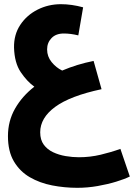

<svg xmlns="http://www.w3.org/2000/svg" viewBox="-20 -626 670 917"><path d="M349 271Q288 271 229 259.5Q170 248 122.5 220.5Q75 193 46.5 145Q18 97 18 24Q18 -48 52 -107.5Q86 -167 144 -212Q109 -237 79 -281.5Q49 -326 47 -399Q46 -461 77 -507.5Q108 -554 159.5 -580Q211 -606 271 -606Q322 -606 377 -591L354 -457Q317 -466 285 -466Q247 -466 226 -444Q205 -422 205 -390Q205 -356 226.5 -329.5Q248 -303 277 -289Q347 -319 427 -335L465 -200Q315 -168 243.5 -115.5Q172 -63 172 6Q172 42 189 65Q206 88 233.5 101Q261 114 293.5 119.5Q326 125 357 125Q410 125 460.5 113Q511 101 555 85L600 217Q576 229 535.5 241.5Q495 254 446.5 262.5Q398 271 349 271Z"/></svg>

Font: Noto Sans Arabic UI Cn XBd
Style: Regular
Weight: 800
Width: 3
Designer: Monotype Design Team, Nadine Chahine and Nizar Qandah
Foundry: Monotype Imaging Inc.
Version: Version 2.010; ttfautohint (v1.8.4.7-5d5b)